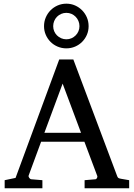

<svg xmlns="http://www.w3.org/2000/svg" viewBox="-20 -1004 714 1024"><path d="M314 -558.1 216.8 -295.9H412.1ZM431.2 0V-43L488.8 -47.9Q493.7 -47.9 497.1 -54.4Q500.5 -61 499 -64.9L430.2 -248H199.2L132.8 -67.9Q131.8 -64.9 132.8 -61.5Q133.8 -58.1 136.2 -54.9Q138.7 -51.8 141.6 -49.8Q144.5 -47.9 147 -47.9L206.1 -43V0H4.9V-43L63 -55.2L295.9 -687H371.1L603 -69.8Q606.4 -59.6 609.6 -56.2Q612.8 -52.7 624 -50.8L668.9 -43V0ZM403.8 -864.3Q403.8 -878.9 398.4 -891.8Q393.1 -904.8 383.5 -914.6Q374 -924.3 361.3 -929.9Q348.6 -935.5 334 -935.5Q319.3 -935.5 306.4 -929.9Q293.5 -924.3 283.9 -914.6Q274.4 -904.8 269 -891.8Q263.7 -878.9 263.7 -864.3Q263.7 -850.1 269 -837.4Q274.4 -824.7 283.9 -815.2Q293.5 -805.7 306.4 -800Q319.3 -794.4 334 -794.4Q348.6 -794.4 361.3 -800Q374 -805.7 383.5 -815.2Q393.1 -824.7 398.4 -837.4Q403.8 -850.1 403.8 -864.3ZM452.6 -864.3Q452.6 -839.8 443.4 -818.4Q434.1 -796.9 418 -780.8Q401.9 -764.6 380.4 -755.4Q358.9 -746.1 334 -746.1Q309.1 -746.1 287.4 -755.4Q265.6 -764.6 249.5 -780.8Q233.4 -796.9 224.1 -818.4Q214.8 -839.8 214.8 -864.3Q214.8 -889.2 224.1 -910.9Q233.4 -932.6 249.5 -949Q265.6 -965.3 287.4 -974.9Q309.1 -984.4 334 -984.4Q358.9 -984.4 380.4 -974.9Q401.9 -965.3 418 -949Q434.1 -932.6 443.4 -910.9Q452.6 -889.2 452.6 -864.3Z"/></svg>

Font: Charis SIL Eur
Style: Regular
Weight: 400
Foundry: SIL International
Version: Version 5.000